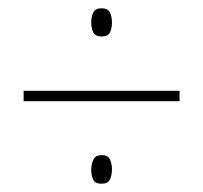

<svg xmlns="http://www.w3.org/2000/svg" viewBox="-20 -584 490 463"><path d="M225 -496Q210 -496 205 -506Q200 -516 200 -530Q200 -544 205 -554Q210 -564 225 -564Q240 -564 245 -554Q250 -544 250 -530Q250 -515 245 -505.5Q240 -496 225 -496ZM37 -340V-365H413V-340ZM225 -141Q209 -141 204.5 -151.5Q200 -162 200 -174Q200 -189 205.5 -199.5Q211 -210 225 -210Q240 -210 245 -199.5Q250 -189 250 -176Q250 -161 245 -151Q240 -141 225 -141Z"/></svg>

Font: Noto Sans Lao Looped Condensed Thin
Style: Regular
Weight: 100
Width: 3
Designer: Mark Frömberg, Ben Mitchell
Foundry: The Fontpad Ltd
Version: Version 1.002; ttfautohint (v1.8.4.7-5d5b)